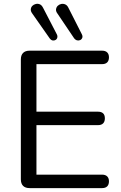

<svg xmlns="http://www.w3.org/2000/svg" viewBox="-20 -965 623 985"><path d="M132 0Q110 0 98.5 -11.5Q87 -23 87 -45V-660Q87 -682 98.5 -693.5Q110 -705 132 -705H504Q521 -705 530 -696Q539 -687 539 -671Q539 -654 530 -645Q521 -636 504 -636H167V-392H483Q500 -392 509 -383.5Q518 -375 518 -358Q518 -341 509 -332Q500 -323 483 -323H167V-69H504Q521 -69 530 -60Q539 -51 539 -35Q539 -18 530 -9Q521 0 504 0ZM360 -769 275 -895Q266 -907 267.5 -917.5Q269 -928 276 -935Q283 -942 293.5 -944.5Q304 -947 314.5 -942.5Q325 -938 331 -925L400 -789Q405 -779 402 -771Q399 -763 391.5 -759.5Q384 -756 375.5 -758Q367 -760 360 -769ZM235 -768 146 -895Q137 -907 138 -917.5Q139 -928 146 -935Q153 -942 163.5 -944.5Q174 -947 184 -943Q194 -939 201 -925L271 -790Q276 -781 274 -772.5Q272 -764 265 -760Q258 -756 250 -757.5Q242 -759 235 -768Z"/></svg>

Font: Nunito
Style: Regular
Weight: 400
Designer: Vernon Adams
Foundry: Vernon Adams
Version: Version 3.602